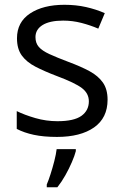

<svg xmlns="http://www.w3.org/2000/svg" viewBox="-20 -565 517 806"><path d="M431.6 -146.5Q431.6 -69.8 374.8 -30Q317.9 9.8 219.2 9.8Q163.1 9.8 122.1 1Q81.1 -7.8 50.3 -23.9V-98.6Q83 -82.5 128.4 -69.3Q173.8 -56.2 221.2 -56.2Q290.5 -56.2 321.8 -78.6Q353 -101.1 353 -139.6Q353 -172.9 324 -195.1Q294.9 -217.3 217.8 -246.1Q166.5 -265.6 129.2 -284.9Q91.8 -304.2 71.5 -332Q51.3 -359.9 51.3 -404.3Q51.3 -472.2 106.2 -508.5Q161.1 -544.9 250.5 -544.9Q298.8 -544.9 341.1 -535.4Q383.3 -525.9 419.9 -509.8L392.6 -444.8Q359.4 -459 321.8 -468.8Q284.2 -478.5 245.1 -478.5Q189 -478.5 158.9 -460Q128.9 -441.4 128.9 -409.2Q128.9 -384.3 142.8 -368.2Q156.7 -352.1 187.5 -337.9Q218.3 -323.7 268.6 -304.7Q318.8 -286.1 355.5 -266.4Q392.1 -246.6 411.9 -218.5Q431.6 -190.4 431.6 -146.5ZM298.3 61V69.3Q293.5 88.4 281.7 115.7Q270 143.1 254.2 171.1Q238.3 199.2 220.7 221.2H176.3V209.5Q183.6 192.9 192.1 166.3Q200.7 139.6 208 111.1Q215.3 82.5 217.8 61Z"/></svg>

Font: Open Sans
Style: Regular
Weight: 400
Designer: Monotype Design Team
Foundry: Monotype Imaging Inc.
Version: Version 3.000; ttfautohint (v1.8.4)